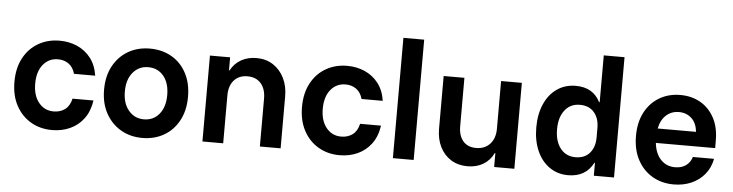

<svg xmlns="http://www.w3.org/2000/svg" viewBox="-45 -902 4247 1113"><g transform="rotate(5 2079.0 -345.0)"><path d="M280 10Q210.8 10 156.2 -22.1Q101.7 -54.2 70.4 -112.5Q39.2 -170.8 39.2 -250Q39.2 -330 70.4 -388.3Q101.7 -446.7 156.2 -478.3Q210.8 -510 280 -510Q335.8 -510 382.9 -489.2Q430 -468.3 461.7 -427.5Q493.3 -386.7 502.5 -325.8H379.2Q368.3 -364.2 342.1 -382.9Q315.8 -401.7 280 -401.7Q226.7 -401.7 193.3 -360.8Q160 -320 160 -250Q160 -180.8 193.3 -139.6Q226.7 -98.3 280 -98.3Q318.3 -98.3 345.8 -118.3Q373.3 -138.3 383.3 -181.7H505Q495.8 -118.3 464.2 -75.8Q432.5 -33.3 385 -11.7Q337.5 10 280 10Z M805 10Q735 10 680 -22.1Q625 -54.2 592.9 -112.5Q560.8 -170.8 560.8 -250Q560.8 -330 592.9 -388.3Q625 -446.7 680 -478.3Q735 -510 805 -510Q876.7 -510 931.7 -478.3Q986.7 -446.7 1017.9 -388.3Q1049.2 -330 1049.2 -250Q1049.2 -170.8 1017.5 -112.1Q985.8 -53.3 930.8 -21.7Q875.8 10 805 10ZM805 -98.3Q860.8 -98.3 894.6 -139.6Q928.3 -180.8 928.3 -250Q928.3 -320 894.6 -360.8Q860.8 -401.7 805 -401.7Q750.8 -401.7 716.3 -360.8Q681.7 -320 681.7 -250Q681.7 -180.8 716.3 -139.6Q750.8 -98.3 805 -98.3Z M1155 0V-500H1272.5V-424.2H1275.8Q1297.5 -465 1336.3 -487.1Q1375 -509.2 1425.8 -509.2Q1480.8 -509.2 1522.1 -482.5Q1563.3 -455.8 1586.7 -409.2Q1610 -362.5 1610 -301.7V0H1489.2V-278.3Q1489.2 -335 1460.8 -367.1Q1432.5 -399.2 1382.5 -399.2Q1333.3 -399.2 1304.6 -367.1Q1275.8 -335 1275.8 -278.3V0Z M1953.3 10Q1884.2 10 1829.6 -22.1Q1775 -54.2 1743.8 -112.5Q1712.5 -170.8 1712.5 -250Q1712.5 -330 1743.8 -388.3Q1775 -446.7 1829.6 -478.3Q1884.2 -510 1953.3 -510Q2009.2 -510 2056.2 -489.2Q2103.3 -468.3 2135 -427.5Q2166.7 -386.7 2175.8 -325.8H2052.5Q2041.7 -364.2 2015.4 -382.9Q1989.2 -401.7 1953.3 -401.7Q1900 -401.7 1866.7 -360.8Q1833.3 -320 1833.3 -250Q1833.3 -180.8 1866.7 -139.6Q1900 -98.3 1953.3 -98.3Q1991.7 -98.3 2019.2 -118.3Q2046.7 -138.3 2056.7 -181.7H2178.3Q2169.2 -118.3 2137.5 -75.8Q2105.8 -33.3 2058.3 -11.7Q2010.8 10 1953.3 10Z M2263.3 0V-700H2384.2V0Z M2697.5 9.2Q2643.3 9.2 2602.1 -16.2Q2560.8 -41.7 2537.9 -87.5Q2515 -133.3 2515 -193.3V-500H2635.8V-218.3Q2635.8 -163.3 2662.5 -132.1Q2689.2 -100.8 2738.3 -100.8Q2789.2 -100.8 2819.2 -133.8Q2849.2 -166.7 2849.2 -221.7V-500H2970V0H2852.5V-80.8H2849.2Q2828.3 -37.5 2789.2 -14.2Q2750 9.2 2697.5 9.2Z M3283.3 10Q3221.7 10 3174.6 -22.9Q3127.5 -55.8 3101.7 -114.6Q3075.8 -173.3 3075.8 -250Q3075.8 -327.5 3101.7 -386.2Q3127.5 -445 3174.6 -477.5Q3221.7 -510 3283.3 -510Q3384.2 -510 3425.8 -427.5H3429.2V-700H3550V0H3432.5V-75H3429.2Q3385.8 10 3283.3 10ZM3316.7 -97.5Q3370 -97.5 3399.6 -131.7Q3429.2 -165.8 3429.2 -222.5V-277.5Q3429.2 -334.2 3399.6 -368.3Q3370 -402.5 3316.7 -402.5Q3261.7 -402.5 3229.2 -361.2Q3196.7 -320 3196.7 -250Q3196.7 -180 3229.2 -138.8Q3261.7 -97.5 3316.7 -97.5Z M3897.5 10Q3827.5 10 3772.9 -22.1Q3718.3 -54.2 3687.1 -112.9Q3655.8 -171.7 3655.8 -251.7Q3655.8 -330.8 3686.2 -388.8Q3716.7 -446.7 3770 -478.3Q3823.3 -510 3892.5 -510Q3957.5 -510 4008.3 -481.2Q4059.2 -452.5 4089.2 -397.5Q4119.2 -342.5 4119.2 -265V-220.8H3774.2Q3780.8 -159.2 3813.8 -124.6Q3846.7 -90 3896.7 -90Q3935 -90 3960.4 -108.3Q3985.8 -126.7 3995 -158.3H4118.3Q4108.3 -105.8 4077.1 -67.9Q4045.8 -30 3999.6 -10Q3953.3 10 3897.5 10ZM3777.5 -305H4000.8Q3995 -356.7 3965.4 -383.8Q3935.8 -410.8 3892.5 -410.8Q3849.2 -410.8 3818.3 -383.3Q3787.5 -355.8 3777.5 -305Z"/></g></svg>

Font: Funnel Sans Light SemiBold
Style: Regular
Weight: 600
Version: Version 1.000